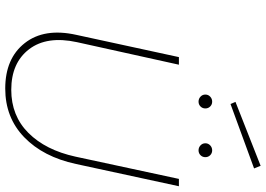

<svg xmlns="http://www.w3.org/2000/svg" viewBox="-161 -849 1015 733"><g transform="rotate(90 346.5 -482.5)"><path d="M377 -855 369 -874 613 -970 623 -945ZM386.5 -740.5Q379 -733 368 -733Q357 -733 349 -740.5Q341 -748 341 -759Q341 -770 349 -777.5Q357 -785 368 -785Q379 -785 386.5 -777.5Q394 -770 394 -759Q394 -748 386.5 -740.5ZM572.5 -740.5Q565 -733 554 -733Q543 -733 535 -740.5Q527 -748 527 -759Q527 -770 535 -777.5Q543 -785 554 -785Q565 -785 572.5 -777.5Q580 -770 580 -759Q580 -748 572.5 -740.5ZM318 5Q203 5 144.5 -69.5Q86 -144 113 -266L198 -658H227L141 -269Q116 -154 168 -86Q220 -18 323 -18Q422 -18 487.5 -83.5Q553 -149 578 -263L663 -658H691L606 -265Q579 -140 504 -67.5Q429 5 318 5Z"/></g></svg>

Font: EauTestText Extralight
Style: Italic
Weight: 250
Italic angle: -12°
Designer: Christian Thalmann (Catharsis Fonts)
Version: Version 0.001;PS 000.001;hotconv 1.0.88;makeotf.lib2.5.64775